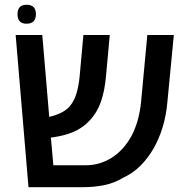

<svg xmlns="http://www.w3.org/2000/svg" viewBox="-20 -776 785 796"><path d="M98.1 0 44.9 -630.9H155.3L184.1 -291.5Q208.5 -296.9 231.4 -307.6Q254.4 -318.4 269.5 -335.9Q287.6 -356.9 297.1 -389.2Q306.6 -421.4 310.1 -458.5L325.7 -630.9H435.1L419.4 -460Q414.1 -399.4 398.4 -354.2Q382.8 -309.1 351.6 -276.4Q323.7 -246.1 285.9 -229.7Q248 -213.4 195.8 -206.1Q194.8 -206.1 193.6 -206.1Q192.4 -206.1 190.9 -206.1L201.2 -90.8H335Q393.6 -90.8 443.1 -122.1Q492.7 -153.3 524.9 -211.9Q557.1 -272.9 564.9 -354L590.8 -630.9H700.7L673.8 -351.6Q668.9 -296.4 654.1 -248Q639.2 -199.7 616.2 -159.7Q592.8 -119.6 562.5 -89.1Q532.2 -58.6 490.7 -39.1Q454.1 -17.1 412.4 -8.5Q370.6 0 324.2 0ZM89.8 -677.7Q52.7 -677.7 52.7 -717.3Q52.7 -756.3 90.3 -756.3Q128.9 -756.3 128.9 -717.3Q128.9 -677.7 89.8 -677.7Z"/></svg>

Font: Open Sans SemiBold
Style: Regular
Weight: 600
Designer: Monotype Design Team
Foundry: Monotype Imaging Inc.
Version: Version 3.003; ttfautohint (v1.8.4)